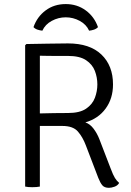

<svg xmlns="http://www.w3.org/2000/svg" viewBox="-20 -894 630 920"><path d="M521.5 -489.5Q521.5 -422 486.2 -373.8Q451 -325.5 389 -307.5Q411.5 -300 428.5 -277.2Q445.5 -254.5 456 -227.5L509.5 -88.5Q522 -55 530.8 -41Q539.5 -27 551 -17.5Q544 -5 529 0.5Q514 6 502 6Q480.5 6 470.2 -6.2Q460 -18.5 451 -41.5L391.5 -197Q376.5 -237 353.2 -263.8Q330 -290.5 279 -290.5H171V0Q156.5 3 134.5 3Q113.5 3 100.5 0V-677L106.5 -683Q158 -683.5 208.2 -684.8Q258.5 -686 305.5 -686Q410 -686 465.8 -632.8Q521.5 -579.5 521.5 -489.5ZM171 -627V-350.5Q203.5 -351.5 239.5 -352Q275.5 -352.5 306 -352.5Q362 -352.5 392.5 -373.2Q423 -394 434.8 -425.5Q446.5 -457 446.5 -489.5Q446.5 -522.5 434.8 -553.8Q423 -585 392.5 -605.5Q362 -626 306 -626Q289 -626 264.2 -626Q239.5 -626 214.5 -626.2Q189.5 -626.5 171 -627ZM449.5 -764Q441.5 -755.5 429.8 -751.8Q418 -748 407 -747Q393.5 -777 362 -794Q330.5 -811 295 -811Q259.5 -811 228 -794Q196.5 -777 183 -747Q172 -748 160.2 -751.8Q148.5 -755.5 140.5 -764Q158 -814 198.8 -844.2Q239.5 -874.5 295 -874.5Q349.5 -874.5 390.8 -844.2Q432 -814 449.5 -764Z"/></svg>

Font: Signika Negative SC Light
Style: Regular
Weight: 300
Designer: Anna Giedryś
Foundry: Anna Giedryś
Version: Version 2.000; ttfautohint (v1.8.3) -l 8 -r 50 -G 200 -x 9 -